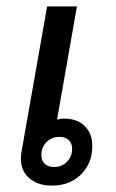

<svg xmlns="http://www.w3.org/2000/svg" viewBox="-20 -570 361 599"><path d="M268 -115Q268 -61 233 -26Q198 9 142 9Q98 9 71.5 -14Q45 -37 45 -76Q45 -82 47 -96L127 -550H220L158 -197Q169 -200 180 -200Q221 -200 244.5 -176.5Q268 -153 268 -115ZM205 -106Q205 -123 194.5 -133Q184 -143 165 -143Q141 -143 125 -126.5Q109 -110 109 -86Q109 -69 119.5 -59Q130 -49 149 -49Q173 -49 189 -65.5Q205 -82 205 -106Z"/></svg>

Font: Bai Jamjuree Medium
Style: Italic
Weight: 500
Italic angle: -10°
Version: Version 1.000; ttfautohint (v1.6)